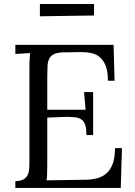

<svg xmlns="http://www.w3.org/2000/svg" viewBox="-20 -920 662 940"><path d="M211.4 -115.2Q211.4 -87.4 210.7 -68.6Q210 -49.8 208 -37.1L399.4 -40Q432.1 -40.5 458.5 -48.1Q484.9 -55.7 503.7 -73.5Q522.5 -91.3 532.7 -120.8Q543 -150.4 543 -194.8H577.1L571.3 0H55.2V-33.2Q79.1 -33.7 93 -40.8Q106.9 -47.9 113.8 -60.1Q120.6 -72.3 122.3 -89.1Q124 -106 124 -126.5V-155.8V-587.9Q124 -608.4 124.8 -626.7Q125.5 -645 127.4 -660.2L55.2 -655.8V-700.2H536.1L541 -524.9H508.3Q508.3 -567.9 498.3 -595.2Q488.3 -622.6 470.9 -638.2Q453.6 -653.8 430.2 -659.4Q406.7 -665 379.4 -665L287.1 -663.6Q259.3 -662.1 243.9 -654.8Q228.5 -647.5 221.2 -633.1Q213.9 -618.7 212.6 -596.7Q211.4 -574.7 211.4 -543.9V-382.8H398.9L391.6 -469.2H436V-258.8H403.3Q403.3 -288.1 398.2 -305.4Q393.1 -322.8 382.1 -332.3Q371.1 -341.8 354.2 -344.7Q337.4 -347.7 313.5 -347.7Q306.6 -347.7 299.3 -347.7Q292 -347.7 211.4 -344.2ZM175.3 -900.4H440.4V-844.2L175.3 -840.3Z"/></svg>

Font: Lora
Style: Regular
Weight: 400
Designer: Olga Karpushina, Alexei Vanyashin
Foundry: Cyreal (www.cyreal.org, a@cyreal.org)
Version: Version 1.014